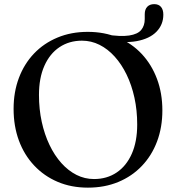

<svg xmlns="http://www.w3.org/2000/svg" viewBox="-20 -866 829 904"><path d="M749 -797Q749 -750 716.8 -716.8Q684.5 -683.5 623 -672.2Q561.5 -661 473 -679.5Q465 -681.5 460.8 -684Q456.5 -686.5 456.5 -693Q456.5 -699 461.5 -702.2Q466.5 -705.5 475 -704Q547.5 -692.5 588 -698.8Q628.5 -705 645 -725.2Q661.5 -745.5 661.5 -776V-799Q661.5 -821.5 673.2 -834Q685 -846.5 706 -846.5Q727 -846.5 738 -833.5Q749 -820.5 749 -797ZM393 -716Q472 -716 536.5 -688.8Q601 -661.5 647.5 -611.8Q694 -562 719.2 -494.5Q744.5 -427 744.5 -346Q744.5 -266.5 719.5 -200Q694.5 -133.5 648 -84.8Q601.5 -36 537 -9.2Q472.5 17.5 394 17.5Q315.5 17.5 251.5 -9.8Q187.5 -37 140.8 -86.8Q94 -136.5 69 -204.2Q44 -272 44 -353.5Q44 -433 69 -499.2Q94 -565.5 140.2 -614Q186.5 -662.5 250.8 -689.2Q315 -716 393 -716ZM626 -280Q626 -346.5 613 -406Q600 -465.5 576.2 -514.5Q552.5 -563.5 520 -599.5Q487.5 -635.5 448.5 -655Q409.5 -674.5 366 -674.5Q306 -674.5 260.2 -644Q214.5 -613.5 189 -556.2Q163.5 -499 163.5 -419Q163.5 -352 176.5 -292.5Q189.5 -233 213 -183.8Q236.5 -134.5 269 -98.2Q301.5 -62 340.2 -42.5Q379 -23 422.5 -23Q483.5 -23 529.2 -53.8Q575 -84.5 600.5 -142Q626 -199.5 626 -280Z"/></svg>

Font: Fraunces 28pt
Style: Regular
Weight: 400
Version: Version 1.000;[b76b70a41]